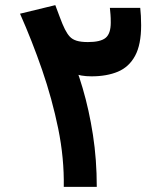

<svg xmlns="http://www.w3.org/2000/svg" viewBox="-20 -724 626 744"><path d="M227.1 0Q229 -110.8 205.6 -225.6Q182.1 -340.3 143.1 -453.4Q104 -566.4 57.6 -670.9L194.3 -704.1Q206.1 -673.3 211.9 -657.2Q217.8 -641.1 221.9 -631.6Q226.1 -622.1 231.4 -610.8Q240.2 -593.3 250.2 -582.3Q260.3 -571.3 276.9 -566.2Q293.5 -561 320.8 -561Q369.6 -561 389.4 -577.4Q409.2 -593.8 409.2 -636.7Q409.2 -656.2 408.2 -667.2Q407.2 -678.2 405.8 -693.4H523.4Q524.9 -679.7 525.9 -662.8Q526.9 -646 526.9 -626Q526.9 -550.8 503.4 -507.6Q480 -464.4 437 -446.3Q394 -428.2 334.5 -428.2Q291.5 -428.2 264.6 -440.4Q237.8 -452.6 222.7 -471.7Q207.5 -490.7 198.7 -511.2L244.6 -535.6Q275.4 -466.8 300.3 -382.3Q325.2 -297.9 340.1 -201.7Q355 -105.5 355 0Z"/></svg>

Font: Cascadia Code
Style: Regular
Weight: 400
Monospace: yes
Designer: Aaron Bell
Foundry: Saja Typeworks
Version: Version 2106.017